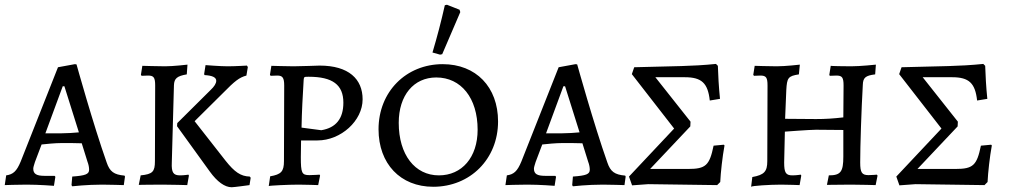

<svg xmlns="http://www.w3.org/2000/svg" viewBox="-20 -777 4252 808"><path d="M284 7C284 7 345 0 410 0C440 0 501 2 501 2L506 -34L504 -38C459 -42 442 -55 429 -93C372 -254 302 -506 302 -506L295 -507L224 -494L67 -97C50 -56 35 -43 6 -39L0 2C0 2 51 0 92 0C146 0 207 5 207 5L213 -33L210 -37H167C134 -37 120 -45 120 -67C120 -73 123 -82 127 -95L155 -169C174 -171 211 -175 241 -175C263 -175 304 -175 324 -174L348 -97C353 -84 355 -72 355 -63C355 -44 340 -38 284 -34L281 2ZM171 -216 244 -414H251L312 -220C293 -218 260 -216 239 -216Z M633 -417 632 -99C632 -54 622 -44 572 -39L564 1C564 1 621 0 663 0C699 0 768 2 768 2L775 -38L773 -42C773 -42 754 -39 738 -39C710 -39 701 -50 703 -93L712 -418C713 -447 725 -457 766 -464L769 -505C769 -505 710 -498 675 -498C646 -498 579 -500 579 -500L573 -462L576 -458C576 -458 593 -459 603 -459C627 -459 633 -451 633 -417ZM726 -259 725 -246 863 -55C894 -12 926 11 955 11C965 11 1030 2 1030 2L1035 -29L1031 -34C993 -35 967 -53 929 -101L799 -267L919 -386C968 -436 987 -451 1017 -459L1023 -495L1019 -501C1019 -501 970 -498 938 -498C907 -498 845 -503 845 -503L839 -465L841 -461C875 -459 890 -451 890 -437C890 -426 882 -413 866 -398Z M1111 6C1112 4 1193 0 1237 0C1265 0 1319 2 1319 2L1327 -38L1325 -42C1325 -42 1298 -40 1282 -40C1250 -40 1246 -49 1246 -116L1247 -186H1316C1415 -186 1506 -269 1506 -359C1506 -444 1448 -501 1325 -501C1325 -501 1240 -498 1216 -498C1184 -498 1127 -500 1122 -500L1116 -462L1119 -458C1119 -458 1136 -459 1147 -459C1169 -459 1176 -450 1176 -417L1175 -99C1175 -55 1163 -43 1117 -35ZM1332 -229 1249 -240C1250 -304 1254 -377 1258 -442C1259 -454 1261 -454 1279 -454C1380 -454 1425 -420 1425 -345C1425 -278 1394 -239 1332 -229Z M1832 -547 1841 -549 1917 -726 1914 -736 1861 -757 1852 -755C1837 -688 1820 -623 1800 -556ZM1803 9C1959 9 2076 -108 2076 -266C2076 -411 1983 -507 1843 -507C1689 -507 1573 -391 1573 -233C1573 -88 1665 9 1803 9ZM1827 -39C1726 -39 1658 -126 1658 -260C1658 -376 1721 -451 1816 -451C1920 -451 1990 -365 1990 -231C1990 -115 1924 -39 1827 -39Z M2391 7C2391 7 2452 0 2517 0C2547 0 2608 2 2608 2L2613 -34L2611 -38C2566 -42 2549 -55 2536 -93C2479 -254 2409 -506 2409 -506L2402 -507L2331 -494L2174 -97C2157 -56 2142 -43 2113 -39L2107 2C2107 2 2158 0 2199 0C2253 0 2314 5 2314 5L2320 -33L2317 -37H2274C2241 -37 2227 -45 2227 -67C2227 -73 2230 -82 2234 -95L2262 -169C2281 -171 2318 -175 2348 -175C2370 -175 2411 -175 2431 -174L2455 -97C2460 -84 2462 -72 2462 -63C2462 -44 2447 -38 2391 -34L2388 2ZM2278 -216 2351 -414H2358L2419 -220C2400 -218 2367 -216 2346 -216Z M2640 3 2708 -2 2998 2 3011 -11C3013 -52 3020 -116 3029 -165L3026 -168L2983 -164C2966 -81 2950 -66 2876 -66H2716L2885 -245L2886 -265L2738 -452H2862C2933 -452 2959 -427 2967 -354L3010 -361C3005 -409 3002 -464 3001 -500L2993 -508C2946 -503 2889 -500 2848 -499L2649 -494L2639 -465L2817 -236L2627 -34Z M3141 9C3143 5 3219 0 3267 0C3297 0 3345 2 3345 2L3352 -38L3350 -42C3350 -42 3331 -39 3315 -39C3287 -39 3280 -50 3280 -93L3283 -223C3283 -223 3388 -231 3414 -231C3449 -231 3529 -230 3529 -230V-118C3529 -54 3518 -39 3468 -39L3460 1L3560 0C3600 0 3665 2 3665 2L3673 -38L3670 -42C3670 -42 3651 -40 3635 -40C3607 -40 3600 -51 3600 -93C3600 -163 3605 -314 3611 -420C3612 -450 3622 -459 3663 -464L3666 -505C3666 -505 3601 -498 3562 -498C3534 -498 3476 -499 3476 -500L3470 -462L3472 -458C3472 -458 3490 -459 3500 -459C3524 -459 3530 -451 3530 -417L3529 -283C3485 -278 3454 -276 3414 -276L3284 -277L3289 -398C3292 -449 3296 -457 3342 -464L3346 -505C3346 -505 3286 -498 3249 -498C3217 -498 3156 -500 3156 -500L3150 -462L3153 -458C3153 -458 3170 -459 3180 -459C3204 -459 3210 -451 3210 -417L3209 -99C3209 -55 3196 -41 3146 -32Z M3765 3 3833 -2 4123 2 4136 -11C4138 -52 4145 -116 4154 -165L4151 -168L4108 -164C4091 -81 4075 -66 4001 -66H3841L4010 -245L4011 -265L3863 -452H3987C4058 -452 4084 -427 4092 -354L4135 -361C4130 -409 4127 -464 4126 -500L4118 -508C4071 -503 4014 -500 3973 -499L3774 -494L3764 -465L3942 -236L3752 -34Z"/></svg>

Font: Alegreya SC
Style: Regular
Weight: 400
Designer: Juan Pablo del Peral
Foundry: Huerta Tipografica
Version: Version 2.007;PS 002.007;hotconv 1.0.88;makeotf.lib2.5.64775